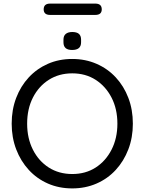

<svg xmlns="http://www.w3.org/2000/svg" viewBox="-20 -1038 804 1068"><path d="M719 -350Q719 -273 694 -207.5Q669 -142 624 -93Q579 -44 517 -17Q455 10 382 10Q308 10 246.5 -17Q185 -44 140 -93Q95 -142 70 -207.5Q45 -273 45 -350Q45 -428 70 -493.5Q95 -559 140 -607.5Q185 -656 246.5 -683Q308 -710 382 -710Q455 -710 517 -683Q579 -656 624 -607.5Q669 -559 694 -493.5Q719 -428 719 -350ZM633 -350Q633 -432 600.5 -495Q568 -558 512 -594Q456 -630 382 -630Q308 -630 251.5 -594Q195 -558 163 -495Q131 -432 131 -350Q131 -269 163 -205.5Q195 -142 251.5 -106Q308 -70 382 -70Q456 -70 512 -106Q568 -142 600.5 -205.5Q633 -269 633 -350ZM381 -760Q357 -760 345 -770.5Q333 -781 333 -803V-817Q333 -839 346 -849.5Q359 -860 382 -860Q407 -860 419 -849.5Q431 -839 431 -817V-803Q431 -781 418.5 -770.5Q406 -760 381 -760ZM259 -955Q223 -955 223 -986Q223 -1018 259 -1018H510Q546 -1018 546 -986Q546 -955 510 -955Z"/></svg>

Font: Quicksand Light Medium
Style: Regular
Weight: 500
Version: Version 3.006